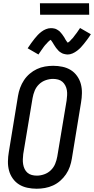

<svg xmlns="http://www.w3.org/2000/svg" viewBox="-20 -1145 575 1173"><path d="M204 8Q175 8 147 2Q119 -4 96.5 -18Q74 -32 58 -54.5Q42 -77 35 -103.5Q28 -130 28.5 -159Q29 -188 34 -217L90 -559Q94 -584 103 -608.5Q112 -633 126.5 -655Q141 -677 161.5 -694.5Q182 -712 205.5 -723Q229 -734 254.5 -738.5Q280 -743 305 -743Q334 -743 362 -737Q390 -731 412.5 -717Q435 -703 451 -680.5Q467 -658 474 -631.5Q481 -605 480.5 -576Q480 -547 475 -518L419 -176Q415 -151 406.5 -126.5Q398 -102 383 -80Q368 -58 348 -40.5Q328 -23 304 -12Q280 -1 254.5 3.5Q229 8 204 8ZM205 -72Q227 -72 250 -80Q273 -88 290.5 -105Q308 -122 317 -144Q326 -166 330 -189L387 -531Q389 -547 390 -563Q391 -579 388.5 -594Q386 -609 379 -622.5Q372 -636 361 -645.5Q350 -655 335 -659Q320 -663 304 -663Q282 -663 259 -655Q236 -647 218.5 -630Q201 -613 192 -591Q183 -569 179 -546L122 -204Q120 -188 119.5 -172Q119 -156 121.5 -141Q124 -126 130.5 -112.5Q137 -99 148 -89.5Q159 -80 174 -76Q189 -72 205 -72ZM215 -812 149 -850Q160 -867 171 -882Q182 -897 191.5 -909Q201 -921 210.5 -931Q220 -941 233 -951Q246 -961 261 -967Q276 -973 291 -973Q296 -973 301 -972.5Q306 -972 311 -971Q316 -970 320 -968.5Q324 -967 328 -964.5Q332 -962 336 -959.5Q340 -957 343.5 -954Q347 -951 349.5 -947.5Q352 -944 355.5 -940.5Q359 -937 361.5 -933Q364 -929 366.5 -925.5Q369 -922 371.5 -918.5Q374 -915 375.5 -911.5Q377 -908 380.5 -902.5Q384 -897 386.5 -893.5Q389 -890 392 -886.5Q395 -883 395 -882H391L395 -885Q399 -887 402 -889.5Q405 -892 408 -895Q411 -898 412.5 -900Q414 -902 416 -904Q418 -906 420 -908Q422 -910 424.5 -912.5Q427 -915 428.5 -917.5Q430 -920 432.5 -923Q435 -926 437 -929Q439 -932 442 -935.5Q445 -939 447.5 -942.5Q450 -946 452.5 -949.5Q455 -953 457.5 -957Q460 -961 463.5 -965.5Q467 -970 469 -974L535 -936Q524 -918 513 -903.5Q502 -889 492.5 -877Q483 -865 473.5 -855Q464 -845 451 -835Q438 -825 423 -818.5Q408 -812 393 -812Q388 -812 383 -813Q378 -814 373 -815Q368 -816 364 -817.5Q360 -819 356 -821.5Q352 -824 348 -826.5Q344 -829 340.5 -832Q337 -835 334.5 -838.5Q332 -842 328.5 -845.5Q325 -849 322.5 -852.5Q320 -856 317.5 -860Q315 -864 312.5 -867.5Q310 -871 308 -874.5Q306 -878 303 -883Q300 -888 297 -892Q294 -896 291.5 -899.5Q289 -903 289 -904H293Q293 -903 289 -901Q285 -899 282 -896.5Q279 -894 276 -891Q273 -888 271 -886Q269 -884 267.5 -882Q266 -880 264 -878Q262 -876 259.5 -873.5Q257 -871 255 -868.5Q253 -866 250.5 -863Q248 -860 246 -857Q244 -854 241.5 -850.5Q239 -847 236.5 -843.5Q234 -840 231.5 -836.5Q229 -833 226.5 -829Q224 -825 220.5 -820.5Q217 -816 215 -812ZM225 -1055 224 -1125H524L525 -1055Z"/></svg>

Font: Iosevka Medium
Style: Italic
Weight: 500
Italic angle: -9°
Monospace: yes
Designer: Belleve Invis
Foundry: Belleve Invis
Version: Version 32.5.0; ttfautohint (v1.8.4)